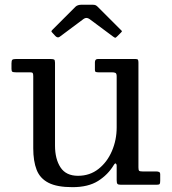

<svg xmlns="http://www.w3.org/2000/svg" viewBox="-20 -764 712 794"><path d="M117.5 -151C117.5 -115.3 122.2 -85.6 131.5 -61.8C140.8 -37.9 157.2 -20 180.8 -8C204.2 4 237.2 10 279.5 10C323.2 10 358.6 1.4 385.8 -15.8C412.9 -32.9 434.5 -54.8 450.5 -81.5C454.2 -87.5 457.1 -89.5 459.2 -87.5C461.4 -85.5 462.5 -82.8 462.5 -79.5V-19C462.5 -11.3 463.5 -6.2 465.5 -3.8C467.5 -1.2 472.2 0 479.5 0H628.5C635.2 0 639.2 -1.2 640.5 -3.5C641.8 -5.8 642.5 -10.3 642.5 -17V-43C642.5 -48.3 640.8 -51.7 637.5 -53C634.2 -54.3 630.2 -55 625.5 -55H569.5C561.8 -55 557.1 -56 555.2 -58C553.4 -60 552.5 -64.7 552.5 -72V-505C552.5 -510.7 551.8 -514.6 550.5 -516.8C549.2 -518.9 545.8 -520 540.5 -520H384.5C376.5 -520 372.5 -515.3 372.5 -506V-474.5C372.5 -470.2 373.8 -467.5 376.2 -466.5C378.8 -465.5 382.2 -465 386.5 -465H441.5C448.8 -465 454.2 -464.2 457.5 -462.5C460.8 -460.8 462.5 -456 462.5 -448V-237C462.5 -202.7 456 -170.2 443 -139.8C430 -109.2 411.5 -84.5 387.5 -65.5C363.5 -46.5 335.2 -37 302.5 -37C269.5 -37 245.4 -48.6 230.2 -71.8C215.1 -94.9 207.5 -125 207.5 -162V-504.5C207.5 -511.8 206.2 -516.2 203.8 -517.8C201.2 -519.2 196.2 -520 188.5 -520H45.5C38.2 -520 33.3 -518.9 31 -516.8C28.7 -514.6 27.5 -509.7 27.5 -502V-479C27.5 -472.3 28.8 -468.3 31.5 -467C34.2 -465.7 38.8 -465 45.5 -465H104.5C110.5 -465 114.2 -463.8 115.5 -461.5C116.8 -459.2 117.5 -454.8 117.5 -448.5ZM209 -615C215.3 -608.7 221.3 -607.7 227 -612L325.5 -685.5C333.5 -691.5 341.8 -691.3 350.5 -685L448 -612.5C452.3 -609.5 455.2 -607.9 456.5 -607.8C457.8 -607.6 460.3 -609.3 464 -613L480.5 -629.5C483.2 -632.2 484.4 -634 484.2 -635C484.1 -636 482.7 -637.7 480 -640L384 -736C381 -739 378.1 -741.2 375.2 -742.5C372.4 -743.8 367.7 -744.5 361 -744.5H318.5C306.5 -744.5 297.7 -741.7 292 -736L198 -642C194.3 -638.3 192.5 -635.8 192.5 -634.5C192.5 -633.2 194.3 -630.7 198 -627Z"/></svg>

Font: Besley*
Style: Regular
Weight: 400
Designer: Owen Earl
Foundry: indestructible type*
Version: Version 3.000; ttfautohint (v1.8.3)